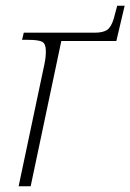

<svg xmlns="http://www.w3.org/2000/svg" viewBox="-20 -650 455 670"><path d="M135 -426Q140 -449 140 -472Q140 -497 127.5 -504Q115 -511 77 -511H57L63 -536H312Q339 -536 353.5 -545.5Q368 -555 377 -585L389 -630H415L386 -507H194L87 0H45Z"/></svg>

Font: Noto Serif ExtraLight
Style: Italic
Weight: 200
Italic angle: -12°
Designer: Monotype Design Team
Foundry: Monotype Imaging Inc.
Version: Version 2.014; ttfautohint (v1.8.4.7-5d5b)